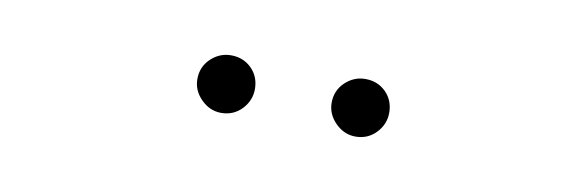

<svg xmlns="http://www.w3.org/2000/svg" viewBox="-24 -788 684 224"><g transform="rotate(10 318.0 -676.0)"><path d="M238.6 -642Q225.1 -642 214.8 -652.3Q204.5 -662.6 204.5 -676.1Q204.5 -690.7 214.8 -700.5Q225.1 -710.2 238.6 -710.2Q253.2 -710.2 263 -700.5Q272.7 -690.7 272.7 -676.1Q272.7 -662.6 263 -652.3Q253.2 -642 238.6 -642ZM397.7 -642Q384.2 -642 373.9 -652.3Q363.6 -662.6 363.6 -676.1Q363.6 -690.7 373.9 -700.5Q384.2 -710.2 397.7 -710.2Q412.3 -710.2 422.1 -700.5Q431.8 -690.7 431.8 -676.1Q431.8 -662.6 422.1 -652.3Q412.3 -642 397.7 -642Z"/></g></svg>

Font: Inter Extra Light BETA
Style: Regular
Weight: 200
Designer: Rasmus Andersson
Foundry: rsms
Version: Version 3.011;git-f93a4a705